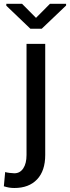

<svg xmlns="http://www.w3.org/2000/svg" viewBox="-53 -754 360 988"><path d="M179.7 -528.3V43.5Q179.7 125 137.7 169.2Q95.7 213.4 21 213.4Q5.9 213.4 -6.6 211.2Q-19 209 -33.2 204.6L-26.4 131.3Q-19.5 133.8 -3.7 135.7Q12.2 137.7 21 137.7Q49.8 137.7 66.7 112.5Q83.5 87.4 83.5 43.5V-528.3ZM132.3 -662.1 204.1 -734.4H287.1V-725.6L161.6 -606H103.5L-20.5 -724.6V-734.4H60.5Z"/></svg>

Font: GeogebraSans
Style: Regular
Weight: 400
Designer: Google
Version: Version 1.100140; 2013